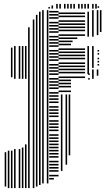

<svg xmlns="http://www.w3.org/2000/svg" viewBox="-20 -748 562 984"><path d="M12 208H4V32H12ZM28 216H20V24H28ZM44 216H36V24H44ZM44 -352H36V-504H44ZM60 216H52V16H60ZM60 -344H52V-512H60ZM84 216H76V16H84ZM84 -344H76V-512H84ZM100 216H92V8H100ZM100 -344H92V-512H100ZM116 216H108V-8H116ZM116 -344H108V-512H116ZM132 216H124V-608H132ZM156 216H148V-648H156ZM172 208H164V-672H172ZM188 200H180V-688H188ZM204 192H196V-696H204ZM228 192H220V-696H228ZM256 172H232V164H256ZM280 156H232V148H280ZM280 132H232V124H280ZM280 116H232V108H280ZM280 100H232V92H280ZM280 84H232V76H280ZM280 60H232V52H280ZM280 44H232V36H280ZM280 28H232V20H280ZM280 12H232V4H280ZM280 -4H232V-12H280ZM280 -20H232V-28H280ZM280 -36H232V-44H280ZM280 -52H232V-60H280ZM280 -76H232V-84H280ZM280 -92H232V-100H280ZM280 -108H232V-116H280ZM280 -124H232V-132H280ZM280 -148H232V-156H280ZM280 -164H232V-172H280ZM280 -180H232V-188H280ZM280 -196H232V-204H280ZM280 -220H232V-228H280ZM280 -236H232V-244H280ZM280 -252H232V-260H280ZM280 -268H232V-276H280ZM280 -292H232V-300H280ZM280 -308H232V-316H280ZM280 -324H232V-332H280ZM280 -340H232V-348H280ZM280 -364H232V-372H280ZM280 -380H232V-388H280ZM280 -396H232V-404H280ZM280 -412H232V-420H280ZM280 -436H232V-444H280ZM280 -452H232V-460H280ZM280 -468H232V-476H280ZM280 -484H232V-492H280ZM280 -508H232V-516H280ZM280 -524H232V-532H280ZM280 -540H232V-548H280ZM280 -556H232V-564H280ZM280 -580H232V-588H280ZM280 -596H232V-604H280ZM280 -612H232V-620H280ZM280 -628H232V-636H280ZM280 -652H232V-660H280ZM280 -668H232V-676H280ZM280 -684H232V-692H280ZM300 128H292V-264H300ZM324 96H316V-264H324ZM340 48H332V-264H340ZM344 -276H280V-284H344ZM344 -300H280V-308H344ZM344 -316H280V-324H344ZM344 -332H280V-340H344ZM416 -348H280V-356H416ZM416 -372H280V-380H416ZM416 -388H280V-396H416ZM416 -404H280V-412H416ZM416 -420H280V-428H416ZM416 -444H280V-452H416ZM416 -460H280V-468H416ZM416 -476H280V-484H416ZM416 -492H280V-500H416ZM344 -516H280V-524H344ZM352 -532H280V-540H352ZM376 -548H280V-556H376ZM416 -564H280V-572H416ZM416 -588H280V-596H416ZM416 -604H280V-612H416ZM416 -620H280V-628H416ZM416 -636H280V-644H416ZM416 -660H280V-668H416ZM416 -676H280V-684H416ZM440 -340H432V-348H440ZM440 -364H432V-372H440ZM436 -368H428V-512H436ZM436 -560H428V-688H436ZM460 -344H452V-392H460ZM484 -360H476V-392H484ZM460 -400H452V-512H460ZM460 -560H452V-568H460ZM488 -412H480V-420H488ZM488 -428H480V-436H488ZM488 -444H480V-452H488ZM488 -468H480V-476H488ZM488 -484H480V-492H488ZM460 -568H452V-696H460ZM484 -568H476V-696H484ZM500 -584H492V-696H500ZM236 -704H228V-712H236ZM252 -704H244V-720H252ZM276 -704H268V-720H276ZM292 -704H284V-720H292ZM316 -704H308V-720H316ZM332 -704H324V-720H332ZM348 -704H340V-720H348ZM364 -704H356V-720H364ZM388 -704H380V-720H388ZM404 -704H396V-720H404ZM420 -704H412V-720H420ZM436 -704H428V-720H436ZM460 -704H452V-720H460ZM476 -704H468V-720H476ZM488 -708H480V-716H488ZM276 -720H268V-728H276ZM292 -720H284V-728H292ZM316 -720H308V-728H316ZM332 -720H324V-728H332ZM348 -720H340V-728H348ZM364 -720H356V-728H364ZM388 -720H380V-728H388ZM404 -720H396V-728H404ZM420 -720H412V-728H420ZM436 -720H428V-728H436ZM460 -720H452V-728H460ZM476 -720H468V-728H476Z"/></svg>

Font: Rubik Lines
Style: Regular
Weight: 400
Designer: Hubert and Fischer, NaN
Foundry: Hubert and Fischer, NaN
Version: Version 2.201